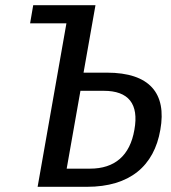

<svg xmlns="http://www.w3.org/2000/svg" viewBox="-20 -720 660 740"><path d="M96 -630H236L125 0H315C480 0 574 -80 598 -220C623 -360 557 -440 392 -440H302L348 -700H108ZM380 -370C475 -370 516 -320 498 -220C481 -120 422 -70 327 -70H237L290 -370Z"/></svg>

Font: Scada
Style: Italic
Weight: 400
Designer: Jovanny Lemonad
Foundry: Jovanny Lemonad
Version: Version 3.005